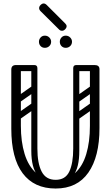

<svg xmlns="http://www.w3.org/2000/svg" viewBox="-20 -1074 637 1104"><path d="M300 10Q176 10 110.5 -77.5Q45 -165 45 -334V-674Q45 -700 72 -700Q100 -700 100 -676V-351Q100 -259 121.5 -189Q143 -119 187.5 -79.5Q232 -40 300 -40Q368 -40 411.5 -79Q455 -118 476 -188Q497 -258 497 -350V-674Q497 -700 524 -700Q552 -700 552 -676V-337Q552 -173 488 -81.5Q424 10 300 10ZM300 -40Q356 -40 378.5 -87.5Q401 -135 401 -220V-315H436V-207Q436 -110 402 -65.5Q368 -21 289 -21ZM300 -40 311 -21Q232 -21 196 -65.5Q160 -110 160 -207V-315H195V-220Q195 -135 219.5 -87.5Q244 -40 300 -40ZM56 -682Q56 -700 74 -700H177Q195 -700 195 -682Q195 -665 176 -665H73Q56 -665 56 -682ZM177 -554Q160 -554 160 -571V-681Q160 -698 177 -698Q195 -698 195 -682V-572Q195 -554 177 -554ZM542 -682Q542 -665 525 -665H420Q401 -665 401 -682Q401 -700 419 -700H524Q542 -700 542 -682ZM419 -554Q401 -554 401 -572V-682Q401 -698 419 -698Q436 -698 436 -681V-571Q436 -554 419 -554ZM189 -478Q194 -471 192.5 -464Q191 -457 186 -453L92 -387Q79 -378 69 -391Q58 -407 72 -416L166 -482Q179 -491 189 -478ZM189 -576Q194 -569 192.5 -562Q191 -555 186 -551L92 -485Q79 -476 69 -489Q58 -505 72 -514L166 -580Q179 -589 189 -576ZM82 -280Q64 -280 64 -298V-630Q64 -646 82 -646Q99 -646 99 -629V-297Q99 -280 82 -280ZM178 -280Q160 -280 160 -298V-630Q160 -646 178 -646Q195 -646 195 -629V-297Q195 -280 178 -280ZM526 -478Q531 -471 529.5 -464Q528 -457 523 -453L429 -387Q416 -378 406 -391Q395 -407 409 -416L503 -482Q516 -491 526 -478ZM526 -576Q531 -569 529.5 -562Q528 -555 523 -551L429 -485Q416 -476 406 -489Q395 -505 409 -514L503 -580Q516 -589 526 -576ZM419 -280Q401 -280 401 -298V-630Q401 -646 419 -646Q436 -646 436 -629V-297Q436 -280 419 -280ZM515 -280Q497 -280 497 -298V-630Q497 -646 515 -646Q532 -646 532 -629V-297Q532 -280 515 -280ZM358 -799Q343 -799 333.5 -809Q324 -819 324 -834Q324 -848 333.5 -858.5Q343 -869 358 -869Q373 -869 383.5 -858.5Q394 -848 394 -834Q394 -819 383.5 -809Q373 -799 358 -799ZM238 -799Q223 -799 213.5 -809Q204 -819 204 -834Q204 -848 213.5 -858.5Q223 -869 238 -869Q253 -869 263.5 -858.5Q274 -848 274 -834Q274 -819 263.5 -809Q253 -799 238 -799ZM321 -903 214 -1009Q205 -1018 205 -1027Q205 -1037 213 -1045Q222 -1054 231 -1054Q240 -1054 249 -1045L356 -938Q363 -931 363 -923Q363 -914 354 -905Q346 -897 336 -897Q327 -897 321 -903Z"/></svg>

Font: Agu Display Uzo
Style: Regular
Weight: 400
Designer: Oluwaseun Badejo
Version: Version 1.103